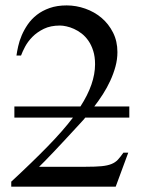

<svg xmlns="http://www.w3.org/2000/svg" viewBox="-20 -697 540 717"><path d="M298.3 -257.8Q293.5 -251 287.8 -245.4Q282.2 -239.7 277.3 -233.9Q216.3 -167.5 178.7 -127.9Q141.1 -88.4 126 -74.2H299.3Q336.9 -74.2 359.4 -76.4Q381.8 -78.6 396.2 -84.5Q410.6 -90.3 420.2 -100.6Q429.7 -110.8 440.9 -127H459L412.1 0H22V-18.6Q100.6 -91.3 158.2 -150.4Q215.8 -209.5 252.4 -257.8H33.7V-299.3H280.3Q335 -383.8 335 -457Q335 -485.4 328.1 -507.1Q321.3 -528.8 310.1 -544.9Q298.8 -561 284.9 -571.8Q271 -582.5 256.3 -589.1Q241.7 -595.7 228 -598.6Q214.4 -601.6 204.1 -601.6Q168.9 -601.6 143.8 -589.4Q118.7 -577.1 101.3 -559.6Q84 -542 73.7 -522.7Q63.5 -503.4 58.6 -489.7H41.5Q43.5 -504.4 47.9 -524.2Q52.2 -543.9 61 -564.7Q69.8 -585.4 83.5 -605.5Q97.2 -625.5 117.4 -641.4Q137.7 -657.2 165.3 -667Q192.9 -676.8 229 -676.8Q264.2 -676.8 298.3 -664.8Q332.5 -652.8 359.1 -630.4Q385.7 -607.9 402.1 -575.4Q418.5 -543 418.5 -502.4Q418.5 -475.1 411.1 -448.2Q403.8 -421.4 391.8 -395.5Q379.9 -369.6 364.3 -345.2Q348.6 -320.8 332 -299.3H462.9V-257.8Z"/></svg>

Font: Doulos SIL Phon
Style: Regular
Weight: 400
Designer: Walt Agee, Victor Gaultney, Peter Martin, Debbi Hosken, Becca Hirsbrunner
Foundry: SIL International
Version: Version 5.000